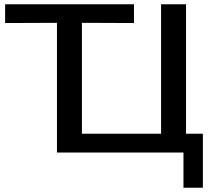

<svg xmlns="http://www.w3.org/2000/svg" viewBox="-20 -715 1016 900"><path d="M4 -607V-695H608V-607L364 -608V-88H735V-695H852V-88H931V165H840V0H247V-608Z"/></svg>

Font: Coval
Style: Medium
Weight: 500
Foundry: Context Ltd
Version: Version 001.000